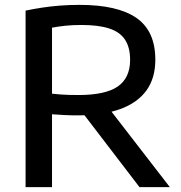

<svg xmlns="http://www.w3.org/2000/svg" viewBox="-20 -768 741 788"><path d="M85 0V-724.5Q116 -731 151.5 -736.5Q187 -742 226 -745Q265 -748 306.5 -748Q463 -748 540.2 -694.2Q617.5 -640.5 617.5 -523Q617.5 -447 580.8 -396.5Q544 -346 473 -320.2Q402 -294.5 299 -294.5Q269 -294.5 244.5 -295.8Q220 -297 193.5 -299V0ZM552.5 0 286.5 -347.5H408.5L677 0ZM302 -378Q413 -378 463.5 -413.2Q514 -448.5 514 -522Q514 -573.5 493 -605.2Q472 -637 428 -651.2Q384 -665.5 314.5 -665.5Q277.5 -665.5 249.2 -662.5Q221 -659.5 193.5 -654.5V-383.5Q213 -381.5 229.5 -380.2Q246 -379 263 -378.5Q280 -378 302 -378Z"/></svg>

Font: Encode Sans SC SemiExpanded Medium
Style: Regular
Weight: 500
Width: 6
Designer: Multiple Designers
Foundry: Impallari Type
Version: Version 3.002